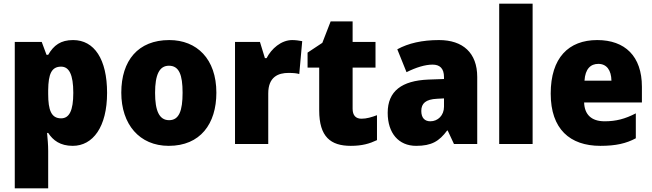

<svg xmlns="http://www.w3.org/2000/svg" viewBox="-20 -780 3533 1040"><path d="M376 -563C309 -563 271 -535 241 -483H232L206 -553H60V240H241V37C241 4 238 -26 235 -60H241C267 -20 306 10 374 10C483 10 560 -92 560 -277C560 -459 491 -563 376 -563ZM311 -419C354 -419 377 -377 377 -277C377 -180 355 -139 311 -139C258 -139 241 -183 241 -271V-292C242 -379 259 -419 311 -419Z M1152 -278C1152 -461 1046 -563 897 -563C728 -563 637 -452 637 -278C637 -107 735 10 894 10C1065 10 1152 -109 1152 -278ZM820 -277C820 -375 843 -424 895 -424C950 -424 969 -375 969 -278C969 -180 950 -129 896 -129C842 -129 820 -181 820 -277Z M1563 -563C1503 -563 1450 -516 1424 -465H1415L1388 -553H1253V0H1433V-274C1433 -364 1488 -385 1542 -385C1571 -385 1588 -383 1601 -379L1617 -557C1602 -560 1581 -563 1563 -563Z M1938 -137C1907 -137 1890 -155 1890 -191V-414H2014V-553H1890V-664H1771L1726 -548L1646 -495V-414H1709V-182C1709 -39 1771 10 1880 10C1942 10 1982 -2 2022 -21V-156C1992 -145 1966 -137 1938 -137Z M2358 -563C2267 -563 2192 -546 2132 -513L2182 -389C2234 -415 2283 -430 2323 -430C2362 -430 2385 -410 2385 -362V-352L2300 -349C2157 -343 2080 -287 2080 -169C2080 -59 2139 10 2234 10C2318 10 2359 -15 2402 -73H2405L2439 0H2565V-363C2565 -494 2487 -563 2358 -563ZM2347 -245 2385 -247V-202C2385 -155 2352 -123 2311 -123C2281 -123 2262 -141 2262 -179C2262 -220 2286 -242 2347 -245Z M2865 0V-760H2684V0Z M3215 -563C3060 -563 2963 -467 2963 -273C2963 -81 3067 10 3232 10C3316 10 3372 -3 3424 -31V-166C3366 -136 3317 -123 3255 -123C3182 -123 3146 -161 3144 -225H3457V-310C3457 -476 3365 -563 3215 -563ZM3221 -434C3266 -434 3291 -400 3292 -343H3146C3150 -408 3180 -434 3221 -434Z"/></svg>

Font: Noto Sans Georgian SemiCondensed Black
Style: Regular
Weight: 900
Width: 4
Designer: Monotype Design Team, Akaki Razmadze
Foundry: Google LLC
Version: Version 2.005